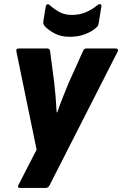

<svg xmlns="http://www.w3.org/2000/svg" viewBox="-20 -734 597 939"><path d="M79 185Q63 185 70 171L159 -2L60 -483Q57 -497 73 -497H211Q224 -497 225 -484L245 -331Q249 -297 252 -261Q255 -225 257 -185H260Q274 -225 288 -260Q302 -295 316 -329L386 -484Q388 -490 392 -493.5Q396 -497 403 -497H546Q552 -497 555.5 -493Q559 -489 556 -483L223 171Q216 185 204 185ZM321 -554Q277 -554 246 -571Q215 -588 198 -607Q194 -612 192.5 -617Q191 -622 192 -631L204 -703Q206 -712 212 -713Q218 -714 223 -709Q244 -690 270 -675.5Q296 -661 332 -661Q369 -661 400.5 -674.5Q432 -688 458 -710Q464 -715 471 -713Q478 -711 476 -703L463 -623Q462 -616 460 -610.5Q458 -605 451 -599Q430 -580 396.5 -567Q363 -554 321 -554Z"/></svg>

Font: Sofia Sans Black
Style: Italic
Weight: 900
Italic angle: -9°
Version: Version 4.100-B